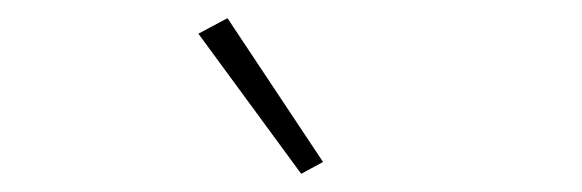

<svg xmlns="http://www.w3.org/2000/svg" viewBox="-20 -785 640 211"><path d="M198 -748 230 -765 335 -607 311 -594Z"/></svg>

Font: IBM Plex Mono ExtLt
Style: Regular
Weight: 200
Monospace: yes
Designer: Mike Abbink, Paul van der Laan, Pieter van Rosmalen
Foundry: Bold Monday
Version: Version 2.3